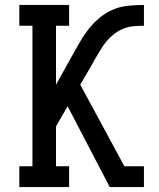

<svg xmlns="http://www.w3.org/2000/svg" viewBox="-20 -755 640 775"><path d="M58 0V-84H111V-651H58V-735H259V-651H206V-413L265 -519Q281 -547 297 -576Q313 -605 332.5 -631Q352 -657 377 -679Q402 -701 432 -714.5Q462 -728 495 -731.5Q528 -735 561 -735V-651Q539 -651 517.5 -649Q496 -647 476 -638.5Q456 -630 439 -616.5Q422 -603 408.5 -586.5Q395 -570 384 -551Q373 -532 362 -514L361 -513Q357 -504 352 -496Q347 -488 343 -480L304 -413L482 -84H561V0H423L253 -326L206 -245V-84H259V0Z"/></svg>

Font: Iosevka HT Medium Extended
Style: Regular
Weight: 500
Width: 7
Monospace: yes
Designer: Belleve Invis
Foundry: Belleve Invis
Version: Version 32.3.0; ttfautohint (v1.8.4)